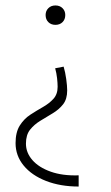

<svg xmlns="http://www.w3.org/2000/svg" viewBox="-20 -487 405 703"><path d="M213 -243Q219 -223 222.5 -197.5Q226 -172 226 -156Q226 -124 211 -105Q196 -86 173.5 -72.5Q151 -59 128 -45Q105 -31 90 -12Q75 7 75 39Q75 72 98.5 99Q122 126 165.5 141.5Q209 157 268 155V196Q201 196 148.5 175.5Q96 155 66.5 119Q37 83 37 37Q37 -3 52.5 -27.5Q68 -52 91 -67Q114 -82 137 -95Q160 -108 175.5 -125Q191 -142 191 -169Q191 -182 189 -200.5Q187 -219 182 -237ZM183 -467Q199 -467 209 -457Q219 -447 219 -432Q219 -416 209 -406Q199 -396 183 -396Q167 -396 157 -406Q147 -416 147 -432Q147 -447 157 -457Q167 -467 183 -467Z"/></svg>

Font: Ysabeau Office ExtraLight
Style: Regular
Weight: 250
Designer: Christian Thalmann (Catharsis Fonts)
Version: Version 2.001;gftools[0.9.30]; featfreeze: tnum,lnum,ss02